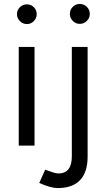

<svg xmlns="http://www.w3.org/2000/svg" viewBox="-20 -738 540 973"><path d="M75 0V-500H155V0ZM116 -616Q96 -616 81 -631Q66 -646 66 -666Q66 -687 81 -701.5Q96 -716 116 -716Q137 -716 151.5 -701.5Q166 -687 166 -666Q166 -646 151.5 -631Q137 -616 116 -616ZM384 -617Q364 -617 349 -632Q334 -647 334 -667Q334 -689 349 -703.5Q364 -718 384 -718Q405 -718 420 -703.5Q435 -689 435 -667Q435 -647 420 -632Q405 -617 384 -617ZM273 215Q236 215 179 189L209 122Q233 131 249.5 136Q266 141 276 141Q344 141 344 54V-500H424V56Q424 134 386 174.5Q348 215 273 215Z"/></svg>

Font: Figtree
Style: Regular
Weight: 400
Designer: Erik Kennedy
Foundry: Erik Kennedy
Version: Version 2.002